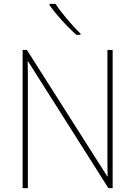

<svg xmlns="http://www.w3.org/2000/svg" viewBox="-20 -972 699 992"><path d="M562 0V-714H535V-211Q535 -176 535 -137Q535 -98 536 -61H534L119 -714H97V0H124V-502Q124 -542 124 -577Q124 -612 123 -655H125L540 0ZM267 -952H236V-945Q260 -911 298.5 -868Q337 -825 375 -792H396V-798Q365 -828 326 -874Q287 -920 267 -952Z"/></svg>

Font: Noto Sans Display Thin
Style: Regular
Weight: 250
Designer: Monotype Design Team
Foundry: Monotype Imaging Inc.
Version: Version 1.900